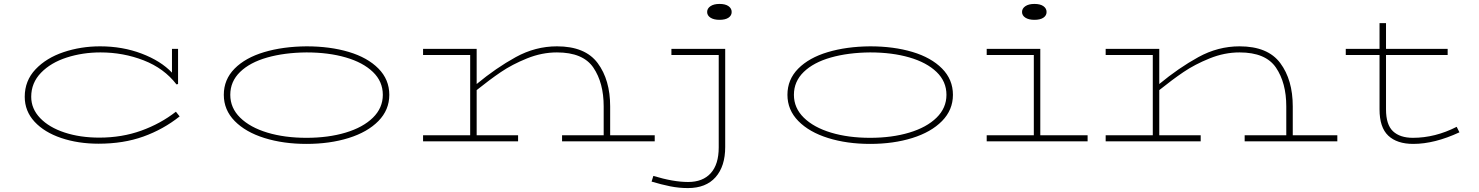

<svg xmlns="http://www.w3.org/2000/svg" viewBox="-20 -720 7533 978"><path d="M895 -127Q812 -61 710.5 -24.5Q609 12 482 12Q378 12 292 -17Q206 -46 156 -100Q106 -154 106 -227Q106 -309 161 -367Q216 -425 304 -454.5Q392 -484 490 -484Q604 -484 701.5 -447Q799 -410 856 -350V-471H887V-292L879 -290Q816 -372 712 -412.5Q608 -453 492 -453Q401 -453 320 -427Q239 -401 189 -349.5Q139 -298 139 -227Q139 -166 184.5 -118.5Q230 -71 309 -45Q388 -19 486 -19Q601 -19 699.5 -54.5Q798 -90 876 -151Z M1120 -237Q1120 -315 1175 -370.5Q1230 -426 1325.5 -454.5Q1421 -483 1541 -484Q1661 -484 1756.5 -455.5Q1852 -427 1907.5 -371Q1963 -315 1963 -237Q1963 -160 1907.5 -103.5Q1852 -47 1756 -17Q1660 13 1541 13Q1423 13 1327 -17Q1231 -47 1175.5 -103.5Q1120 -160 1120 -237ZM1930 -237Q1930 -305 1879.5 -353.5Q1829 -402 1741 -427.5Q1653 -453 1541 -453Q1429 -452 1341 -427Q1253 -402 1203 -353.5Q1153 -305 1153 -237Q1153 -170 1203.5 -120.5Q1254 -71 1342 -44.5Q1430 -18 1541 -18Q1652 -18 1740.5 -44.5Q1829 -71 1879.5 -120.5Q1930 -170 1930 -237Z M3315 -31V0H2843V-31H3055V-178Q3055 -298 3002.5 -375.5Q2950 -453 2817 -453Q2740 -453 2664.5 -422.5Q2589 -392 2531.5 -353Q2474 -314 2408 -261V-31H2619V0H2135V-31H2375V-440H2135V-471H2408V-292Q2507 -374 2607 -429Q2707 -484 2817 -484Q2961 -484 3024.5 -398.5Q3088 -313 3088 -178V-31Z M3707 -659Q3707 -641 3691 -630Q3675 -619 3645 -619Q3616 -619 3599 -630Q3582 -641 3582 -659Q3582 -677 3599 -688.5Q3616 -700 3645 -700Q3675 -700 3691 -688.5Q3707 -677 3707 -659ZM3400 -471H3674V29Q3674 127 3625 182.5Q3576 238 3484 238Q3438 238 3393.5 229Q3349 220 3299 205L3308 176Q3410 207 3485 207Q3560 207 3600.5 162Q3641 117 3641 31V-440H3400Z M3991 -237Q3991 -315 4046 -370.5Q4101 -426 4196.5 -454.5Q4292 -483 4412 -484Q4532 -484 4627.5 -455.5Q4723 -427 4778.5 -371Q4834 -315 4834 -237Q4834 -160 4778.5 -103.5Q4723 -47 4627 -17Q4531 13 4412 13Q4294 13 4198 -17Q4102 -47 4046.5 -103.5Q3991 -160 3991 -237ZM4801 -237Q4801 -305 4750.5 -353.5Q4700 -402 4612 -427.5Q4524 -453 4412 -453Q4300 -452 4212 -427Q4124 -402 4074 -353.5Q4024 -305 4024 -237Q4024 -170 4074.5 -120.5Q4125 -71 4213 -44.5Q4301 -18 4412 -18Q4523 -18 4611.5 -44.5Q4700 -71 4750.5 -120.5Q4801 -170 4801 -237Z M5186 -659Q5186 -677 5203 -688.5Q5220 -700 5249 -700Q5279 -700 5295 -688.5Q5311 -677 5311 -659Q5311 -641 5295 -630Q5279 -619 5249 -619Q5220 -619 5203 -630Q5186 -641 5186 -659ZM5520 -31V0H5006V-31H5246V-440H5006V-471H5279V-31Z M6792 -31V0H6320V-31H6532V-178Q6532 -298 6479.5 -375.5Q6427 -453 6294 -453Q6217 -453 6141.5 -422.5Q6066 -392 6008.5 -353Q5951 -314 5885 -261V-31H6096V0H5612V-31H5852V-440H5612V-471H5885V-292Q5984 -374 6084 -429Q6184 -484 6294 -484Q6438 -484 6501.5 -398.5Q6565 -313 6565 -178V-31Z M7414 -46Q7287 13 7179 13Q7096 13 7051.5 -29Q7007 -71 7007 -163V-440H6835V-471H7007V-602H7040V-471H7354V-440H7040V-163Q7040 -85 7075.5 -51.5Q7111 -18 7177 -18Q7290 -18 7400 -74Z"/></svg>

Font: BioRhyme Expanded ExtraLight
Style: Regular
Weight: 275
Width: 7
Designer: Aoife Mooney
Foundry: Aoife Mooney Type
Version: Version 1.000